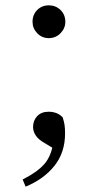

<svg xmlns="http://www.w3.org/2000/svg" viewBox="-20 -524 367 720"><path d="M76 176 65 149Q119 122 146 91.5Q173 61 181 5L193 40L145 11Q124 -1 114 -16Q104 -31 104 -48Q104 -72 119.5 -88.5Q135 -105 162 -105Q177 -105 190 -100.5Q203 -96 215 -84Q220 -69 222 -56Q224 -43 224 -24Q224 48 184 98Q144 148 76 176ZM163 -381Q137 -381 119.5 -399.5Q102 -418 102 -442Q102 -469 119.5 -486.5Q137 -504 163 -504Q189 -504 207 -486.5Q225 -469 225 -442Q225 -418 207 -399.5Q189 -381 163 -381Z"/></svg>

Font: Noto Serif SC ExtraLight
Style: Regular
Weight: 400
Version: Version 2.002-H1;hotconv 1.1.0;makeotfexe 2.6.0